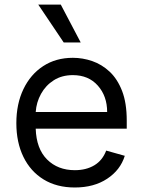

<svg xmlns="http://www.w3.org/2000/svg" viewBox="-20 -804 622 835"><path d="M305.4 11.4Q226.6 11.4 169.6 -23.6Q112.6 -58.6 81.9 -121.6Q51.1 -184.7 51.1 -268.5Q51.1 -352.3 81.9 -416.4Q112.6 -480.5 167.8 -516.5Q223 -552.6 296.9 -552.6Q339.5 -552.6 381 -538.4Q422.6 -524.1 456.7 -492.4Q490.8 -460.6 511 -408.4Q531.2 -356.2 531.2 -279.8V-244.3H135.3Q138.1 -157 184.8 -110.4Q231.5 -63.9 305.4 -63.9Q354.8 -63.9 390.3 -85.2Q425.8 -106.5 441.8 -149.1L522.7 -126.4Q503.6 -64.6 446 -26.6Q388.5 11.4 305.4 11.4ZM135.3 -316.8H446Q446 -386 405.5 -431.6Q365.1 -477.3 296.9 -477.3Q248.9 -477.3 213.8 -454.9Q178.6 -432.5 158.4 -395.8Q138.1 -359 135.3 -316.8ZM257.1 -619.3 146.3 -784.1H244.3L331 -619.3Z"/></svg>

Font: Inter Alia
Style: Regular
Weight: 400
Designer: Rasmus Andersson (Latin, Greek, Cyrillic etc.) and Evan from Shavian.info (Shavian, old style figures)
Foundry: Shavian.info
Version: Version 0.001;git-37ab20767